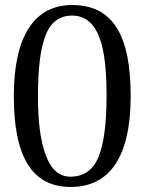

<svg xmlns="http://www.w3.org/2000/svg" viewBox="-20 -732 573 764"><path d="M35 -350C35 -235 51 -146 87 -84C123 -22 180 12 261 12C418 12 500 -110 500 -350C500 -594 428 -712 267 -712C118 -712 35 -590 35 -350ZM131 -350C131 -460 141 -541 162 -593C182 -644 217 -670 267 -670C320 -670 355 -638 376 -582C397 -526 404 -446 404 -350C404 -240 393 -159 372 -107C350 -55 313 -29 260 -29C213 -29 181 -61 161 -118C140 -174 131 -254 131 -350Z"/></svg>

Font: PT Serif
Style: Regular
Weight: 400
Designer: A.Korolkova, O.Umpeleva, V.Yefimov
Foundry: ParaType Ltd
Version: Version 1.000;PS 001.000;hotconv 1.0.88;makeotf.lib2.5.64775